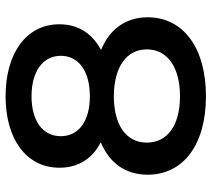

<svg xmlns="http://www.w3.org/2000/svg" viewBox="-55 -694 758 688"><g transform="rotate(-90 324.0 -350.0)"><path d="M323 -84C219 -84 157 -129 157 -203C157 -276 219 -321 323 -321C427 -321 491 -276 491 -203C491 -129 427 -84 323 -84ZM323 -407C234 -407 180 -447 180 -511C180 -577 236 -616 323 -616C410 -616 468 -577 468 -511C468 -447 413 -407 323 -407ZM489 -367C548 -398 581 -449 581 -516C581 -635 477 -709 323 -709C170 -709 67 -635 67 -516C67 -449 99 -398 158 -368C83 -336 42 -279 42 -200C42 -71 151 9 323 9C495 9 606 -71 606 -200C606 -278 564 -336 489 -367Z"/></g></svg>

Font: Montserrat-Alt1 SemBd
Style: Regular
Weight: 600
Designer: Differentunic
Foundry: Differentunic
Version: Version 7.222